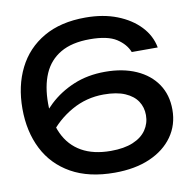

<svg xmlns="http://www.w3.org/2000/svg" viewBox="-85 -848 937 946"><g transform="rotate(-10 383.5 -375.0)"><path d="M403 -764Q492 -764 561 -737Q630 -710 674 -663.5Q718 -617 729 -557H599Q583 -598 539 -626.5Q495 -655 406 -655Q316 -655 259 -621.5Q202 -588 175.5 -526.5Q149 -465 149 -379Q149 -290 179 -226Q209 -162 268 -128.5Q327 -95 414 -95Q480 -95 524.5 -113.5Q569 -132 591.5 -165Q614 -198 614 -239Q614 -278 594 -308.5Q574 -339 532.5 -357Q491 -375 426 -375Q339 -375 265 -333Q191 -291 142 -224L86 -265Q119 -326 171.5 -375.5Q224 -425 294.5 -454.5Q365 -484 452 -484Q541 -484 607.5 -454.5Q674 -425 710.5 -371Q747 -317 747 -243Q747 -167 706 -109Q665 -51 590.5 -18.5Q516 14 414 14Q285 14 197 -35.5Q109 -85 64.5 -173Q20 -261 20 -375Q20 -489 64 -577Q108 -665 193.5 -714.5Q279 -764 403 -764Z"/></g></svg>

Font: Bounded
Style: Regular
Weight: 400
Designer: Vlad Churkin
Version: Version 1.0